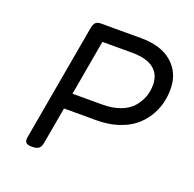

<svg xmlns="http://www.w3.org/2000/svg" viewBox="-107 -691 815 805"><g transform="rotate(20 300.0 -288.0)"><path d="M212.4 -579.6Q195.8 -579.6 188 -572.3Q180.2 -564.9 176.8 -546.4L85 -26.9Q82 -9.8 88.9 -2.4Q95.7 4.9 115.7 4.9H116.7Q136.2 4.9 145.8 -2.4Q155.3 -9.8 158.2 -26.9L187.5 -191.9H332.5Q383.8 -191.9 426 -205.3Q468.3 -218.8 496.3 -240.7Q524.4 -262.7 543.5 -292.5Q562.5 -322.3 571 -354Q579.6 -385.7 579.6 -419.4Q579.6 -492.2 530 -535.9Q480.5 -579.6 390.6 -579.6ZM504.4 -412.1Q504.4 -383.3 494.9 -357.7Q485.4 -332 466.1 -310.1Q446.8 -288.1 412.4 -275.1Q377.9 -262.2 332 -262.2H199.7L243.2 -509.3H374.5Q439.5 -509.3 471.9 -484.4Q504.4 -459.5 504.4 -412.1Z"/></g></svg>

Font: Courier Prime Sans
Style: Regular
Weight: 300
Italic angle: -10°
Designer: Alan Dague-Greene
Foundry: Quote-Unquote Apps
Version: Version 3.23